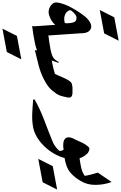

<svg xmlns="http://www.w3.org/2000/svg" viewBox="271 -1021 994 1576"><g transform="rotate(90 768.0 -233.0)"><path d="M254 -591 62 -555 122 -674 314 -710Z M78 -135Q62 -135 44 -142.5Q26 -150 13 -164.5Q0 -179 0 -199Q0 -205 1.5 -211.5Q3 -218 4 -225Q15 -271 39.5 -317Q64 -363 89 -398Q117 -438 130 -450Q168 -485 197 -485Q202 -485 207 -484Q212 -483 216 -481Q253 -466 253 -401L271 -138L197 0L184 -189Q152 -153 104 -139Q92 -135 78 -135ZM171 -288Q171 -318 163 -341Q155 -364 126 -364Q111 -364 100 -354Q91 -347 83.5 -340Q76 -333 70 -325Q64 -318 64 -311Q64 -305 69 -297Q77 -282 95.5 -272.5Q114 -263 138 -263Q146 -263 153.5 -264.5Q161 -266 169 -268Q170 -273 170.5 -278Q171 -283 171 -288Z M407 208 215 244 275 125 467 89Z M398 -24Q394 -23 394.5 -29.5Q395 -36 396 -41Q373 -31 336 -23Q299 -15 260.5 -9Q222 -3 193 0L214 -127Q223 -128 251.5 -131Q280 -134 316 -139Q352 -144 385.5 -150.5Q419 -157 439 -166Q458 -174 470.5 -189.5Q483 -205 488 -218Q492 -226 493 -216.5Q494 -207 492 -205Q485 -182 472.5 -149.5Q460 -117 442 -84Q424 -51 399 -24Z M587 -187Q594 -201 603 -222.5Q612 -244 625 -272Q650 -327 676 -327Q693 -333 741 -331Q788 -330 780 -292Q773 -255 766.5 -235Q760 -215 750 -200Q740 -185 721 -162Q692 -127 630 -96Q575 -68 516.5 -53Q458 -38 391 -22L413 -151Q505 -162 587 -187Z M1026 -8Q971 2 913.5 -0.5Q856 -3 801 -8Q796 -9 796 -14.5Q796 -20 800 -22Q878 -66 966 -99Q1054 -132 1140 -167Q1163 -176 1182 -190Q1201 -204 1216 -221Q1221 -226 1217.5 -238.5Q1214 -251 1209 -258Q1185 -253 1157.5 -255.5Q1130 -258 1117 -272Q1106 -285 1107 -301.5Q1108 -318 1115 -333Q1132 -366 1146.5 -400Q1161 -434 1185 -461Q1196 -474 1213.5 -468Q1231 -462 1240 -453Q1279 -414 1285 -360.5Q1291 -307 1272.5 -250Q1254 -193 1216.5 -142Q1179 -91 1129.5 -55Q1080 -19 1026 -8Z M1476 -86 1284 -50 1344 -169 1536 -205Z M1474 -652Q1497 -590 1497.5 -520.5Q1498 -451 1466 -399Q1441 -356 1408 -323.5Q1375 -291 1325 -277Q1284 -265 1222 -259L1244 -384H1245Q1284 -389 1312.5 -394Q1341 -399 1359 -403Q1395 -412 1423 -431Q1423 -450 1397 -539Z"/></g></svg>

Font: Aref Ruqaa Ink
Style: Regular
Weight: 400
Designer: Abdullah Aref
Version: Version 1.005